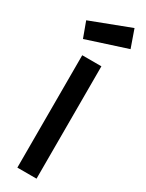

<svg xmlns="http://www.w3.org/2000/svg" viewBox="-248 -991 777 1024"><g transform="rotate(30 141.0 -478.5)"><path d="M75 0V-692H193V0ZM0 -864 244 -957 282 -849 35 -769Z"/></g></svg>

Font: TypoPRO Titillium Text
Style: 800 wt
Weight: 800
Designer: Accademia di Belle Arti di Urbino and others
Foundry: Accademia di Belle Arti di Urbino and others.
Version: Version 25.000